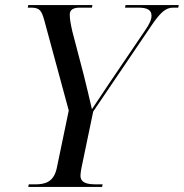

<svg xmlns="http://www.w3.org/2000/svg" viewBox="-20 -734 722 754"><path d="M91 0H381L383 -10H359C321 -10 296 -16 296 -45C296 -53 298 -64 300 -75L346 -296L573 -631C610 -686 631 -704 660 -704H680L682 -714H473L471 -704H523C560 -704 575 -694 575 -672C575 -657 567 -639 548 -612L409 -407C384 -370 362 -337 341 -305C331 -350 319 -398 309 -439L264 -611C257 -642 254 -659 254 -677C254 -695 267 -704 293 -704H341L343 -714H91L89 -704H101C136 -704 143 -693 154 -654L250 -300L203 -74C191 -19 158 -10 117 -10H93Z"/></svg>

Font: Noto Serif Display SemiCondensed
Style: Italic
Weight: 400
Width: 4
Italic angle: -12°
Designer: Monotype Design Team
Foundry: Monotype Imaging Inc.
Version: Version 2.009